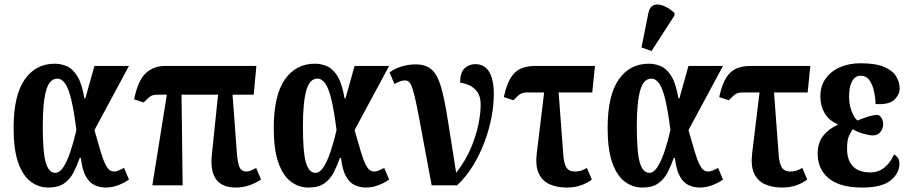

<svg xmlns="http://www.w3.org/2000/svg" viewBox="-20 -832 4088 862"><path d="M197 10Q153 10 117.5 -17Q82 -44 61.5 -102.5Q41 -161 41 -257Q41 -403 90.5 -474.5Q140 -546 226 -546Q254 -546 280.5 -534.5Q307 -523 327.5 -489.5Q348 -456 359 -390H363L404 -536H559L404 -248Q421 -187 432.5 -149.5Q444 -112 453.5 -93.5Q463 -75 472 -68.5Q481 -62 492 -62Q503 -62 515 -67.5Q527 -73 537 -78L559 -26Q540 -12 512 -1Q484 10 454 10Q429 10 405.5 -0.5Q382 -11 365.5 -40Q349 -69 343 -123H338Q326 -89 310.5 -58.5Q295 -28 268.5 -9Q242 10 197 10ZM228 -56Q248 -56 265 -82.5Q282 -109 296.5 -152.5Q311 -196 323 -248Q312 -334 300 -384.5Q288 -435 272.5 -457Q257 -479 237 -479Q202 -479 187 -425.5Q172 -372 172 -265Q172 -148 185.5 -102Q199 -56 228 -56Z M664 0 729 -407H690Q668 -407 657 -400.5Q646 -394 625 -372L582 -386Q600 -472 635 -504Q670 -536 722 -536H1131L1119 -407H1024L1043 -151Q1046 -108 1054 -85Q1062 -62 1087 -62Q1095 -62 1104.5 -65.5Q1114 -69 1130 -78L1152 -26Q1097 10 1039 10Q916 10 931 -136L959 -407H795L800 0Z M1365 10Q1321 10 1285.5 -17Q1250 -44 1229.5 -102.5Q1209 -161 1209 -257Q1209 -403 1258.5 -474.5Q1308 -546 1394 -546Q1422 -546 1448.5 -534.5Q1475 -523 1495.5 -489.5Q1516 -456 1527 -390H1531L1572 -536H1727L1572 -248Q1589 -187 1600.5 -149.5Q1612 -112 1621.5 -93.5Q1631 -75 1640 -68.5Q1649 -62 1660 -62Q1671 -62 1683 -67.5Q1695 -73 1705 -78L1727 -26Q1708 -12 1680 -1Q1652 10 1622 10Q1597 10 1573.5 -0.5Q1550 -11 1533.5 -40Q1517 -69 1511 -123H1506Q1494 -89 1478.5 -58.5Q1463 -28 1436.5 -9Q1410 10 1365 10ZM1396 -56Q1416 -56 1433 -82.5Q1450 -109 1464.5 -152.5Q1479 -196 1491 -248Q1480 -334 1468 -384.5Q1456 -435 1440.5 -457Q1425 -479 1405 -479Q1370 -479 1355 -425.5Q1340 -372 1340 -265Q1340 -148 1353.5 -102Q1367 -56 1396 -56Z M1918 0Q1893 -131 1877.5 -217Q1862 -303 1851.5 -354.5Q1841 -406 1833 -431Q1825 -456 1817 -463.5Q1809 -471 1798 -471Q1788 -471 1776.5 -467Q1765 -463 1751 -455L1729 -507Q1755 -526 1786 -534.5Q1817 -543 1845 -543Q1891 -543 1917.5 -520Q1944 -497 1960 -442Q1976 -387 1990.5 -293Q2005 -199 2028 -56Q2071 -112 2094.5 -168Q2118 -224 2128 -274Q2138 -324 2138 -362Q2138 -398 2123.5 -418.5Q2109 -439 2088 -448.5Q2067 -458 2046 -461Q2046 -508 2066.5 -526Q2087 -544 2114 -544Q2156 -544 2176.5 -509Q2197 -474 2197 -409Q2197 -359 2186 -302.5Q2175 -246 2153.5 -190Q2132 -134 2101.5 -85Q2071 -36 2032 0Z M2525 10Q2480 10 2447 -5Q2414 -20 2398.5 -54Q2383 -88 2390 -145L2423 -417H2350Q2328 -417 2317 -410.5Q2306 -404 2285 -382L2242 -396Q2254 -453 2273.5 -483.5Q2293 -514 2320.5 -525Q2348 -536 2382 -536H2651L2639 -417H2488L2509 -137Q2511 -102 2522 -82Q2533 -62 2562 -62Q2575 -62 2586 -65Q2597 -68 2615 -78L2637 -26Q2619 -11 2589.5 -0.5Q2560 10 2525 10Z M2864 10Q2820 10 2784.5 -17Q2749 -44 2728.5 -102.5Q2708 -161 2708 -257Q2708 -403 2757.5 -474.5Q2807 -546 2893 -546Q2921 -546 2947.5 -534.5Q2974 -523 2994.5 -489.5Q3015 -456 3026 -390H3030L3071 -536H3226L3071 -248Q3088 -187 3099.5 -149.5Q3111 -112 3120.5 -93.5Q3130 -75 3139 -68.5Q3148 -62 3159 -62Q3170 -62 3182 -67.5Q3194 -73 3204 -78L3226 -26Q3207 -12 3179 -1Q3151 10 3121 10Q3096 10 3072.5 -0.5Q3049 -11 3032.5 -40Q3016 -69 3010 -123H3005Q2993 -89 2977.5 -58.5Q2962 -28 2935.5 -9Q2909 10 2864 10ZM2895 -56Q2915 -56 2932 -82.5Q2949 -109 2963.5 -152.5Q2978 -196 2990 -248Q2979 -334 2967 -384.5Q2955 -435 2939.5 -457Q2924 -479 2904 -479Q2869 -479 2854 -425.5Q2839 -372 2839 -265Q2839 -148 2852.5 -102Q2866 -56 2895 -56ZM2905 -603 2860 -619 2891 -774Q2897 -802 2915.5 -809Q2934 -816 2959 -806Q2984 -796 3008 -774V-762Z M3492 10Q3447 10 3414 -5Q3381 -20 3365.5 -54Q3350 -88 3357 -145L3390 -417H3317Q3295 -417 3284 -410.5Q3273 -404 3252 -382L3209 -396Q3221 -453 3240.5 -483.5Q3260 -514 3287.5 -525Q3315 -536 3349 -536H3618L3606 -417H3455L3476 -137Q3478 -102 3489 -82Q3500 -62 3529 -62Q3542 -62 3553 -65Q3564 -68 3582 -78L3604 -26Q3586 -11 3556.5 -0.5Q3527 10 3492 10Z M3851 10Q3750 10 3700.5 -31.5Q3651 -73 3651 -141Q3651 -193 3677.5 -224.5Q3704 -256 3740 -271V-275Q3703 -290 3683 -323Q3663 -356 3663 -399Q3663 -446 3687 -479.5Q3711 -513 3752 -530.5Q3793 -548 3843 -548Q3911 -548 3949.5 -531.5Q3988 -515 4003.5 -489Q4019 -463 4019 -435Q4019 -407 3995 -384Q3971 -361 3911 -365Q3910 -397 3903 -426Q3896 -455 3882 -473.5Q3868 -492 3844 -492Q3819 -492 3805.5 -467Q3792 -442 3792 -398Q3792 -363 3804 -331.5Q3816 -300 3830 -291Q3849 -299 3874.5 -307.5Q3900 -316 3922 -316Q3930 -314 3937.5 -302.5Q3945 -291 3945 -273Q3945 -256 3933 -240Q3921 -224 3899 -224Q3884 -224 3857 -231.5Q3830 -239 3808 -252Q3802 -241 3792.5 -223.5Q3783 -206 3783 -164Q3783 -113 3809 -85.5Q3835 -58 3888 -58Q3924 -58 3951 -80Q3978 -102 3994 -139Q4004 -133 4011 -123.5Q4018 -114 4018 -97Q4018 -54 3978.5 -22Q3939 10 3851 10Z"/></svg>

Font: Noto Serif ExtraCondensed
Style: Bold
Weight: 700
Width: 2
Designer: Monotype Design Team
Foundry: Monotype Imaging Inc.
Version: Version 2.014; ttfautohint (v1.8.4.7-5d5b)